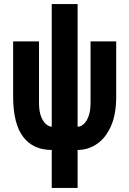

<svg xmlns="http://www.w3.org/2000/svg" viewBox="-20 -730 640 950"><path d="M236 200V12Q144 12 94.5 -53Q45 -118 45 -253V-525H173V-222Q173 -180 183 -154Q193 -128 208 -115.5Q223 -103 236 -103V-710H364V-103Q379 -103 393.5 -115.5Q408 -128 418 -154Q428 -180 428 -222V-525H555V-253Q555 -163 528.5 -104.5Q502 -46 458.5 -17Q415 12 364 12V200Z"/></svg>

Font: Lilex
Style: Regular
Weight: 400
Monospace: yes
Designer: Mike Abbink, Paul van der Laan, Pieter van Rosmalen, Mikhael Khrustik
Foundry: Mikhael Khrustik
Version: Version 2.510